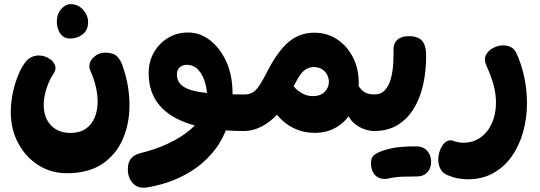

<svg xmlns="http://www.w3.org/2000/svg" viewBox="-20 -621 2560 910"><path d="M311.7 -438.3Q289.9 -438.3 276.1 -450.6Q262.3 -462.9 255.9 -481.1Q249.4 -499.3 249.4 -517Q249.4 -555.2 270.2 -578.3Q291 -601.4 314.4 -601.4Q340.2 -601.4 358.7 -588.3Q377.2 -575.1 387.4 -555.6Q397.6 -536.1 397.6 -517.4Q397.6 -478 371.9 -458.2Q346.3 -438.3 311.7 -438.3Z M297.3 200Q222 200 161.8 161.8Q101.6 123.6 66.3 57.6Q31.1 -8.4 31.1 -90Q31.1 -135.6 41.2 -182.8Q51.3 -230 68.4 -270.2Q85.6 -310.4 106.6 -333.4Q118.4 -346.1 133.2 -352.1Q147.9 -358 163.1 -358Q188.8 -358 210.4 -345.4Q232 -332.9 240.2 -313Q248.3 -293.1 232.9 -270.3Q214.4 -244.3 200.8 -202.6Q187.2 -160.9 187.2 -123.1Q187.2 -83.1 202.7 -53.4Q218.2 -23.7 246.6 -7.3Q274.9 9.1 313.7 9.1Q357.7 9.1 386.3 -10.7Q414.9 -30.4 428.8 -64.2Q442.7 -97.9 442.7 -138.9Q442.7 -174 433.7 -211.9Q424.8 -249.9 407.7 -287.4Q403.2 -296.1 403.2 -307.1Q403.2 -331.2 425.7 -351.4Q448.2 -371.6 478.2 -371.6Q517.1 -371.6 535.5 -353.1Q553.9 -334.7 564 -300Q579.3 -255.1 586.5 -210.3Q593.7 -165.6 593.7 -122.9Q593.7 -34.7 561.8 38.8Q530 112.2 464.4 156.1Q398.8 200 297.3 200Z M679.9 266.9Q635.6 274.8 610.7 248.6Q585.9 222.4 585.9 181.1Q585.9 147.9 601.3 130Q616.7 112.1 644.9 105Q720.9 86.4 779.8 58.1Q838.8 29.8 879.8 -4.7Q920.9 -39.1 941.8 -76.2Q962.8 -113.3 962.8 -149.7Q962.8 -190.4 952.4 -228Q942 -265.6 919.9 -289.7Q897.8 -313.8 863.7 -313.8Q845.7 -313.8 832.1 -302.2Q818.4 -290.7 818.4 -268.1Q818.4 -230.8 850.2 -210Q881.9 -189.2 952.2 -181.3Q1022.4 -173.3 1138.9 -173.3V0Q990.7 0 889.4 -30.3Q788.1 -60.6 736.3 -121.4Q684.6 -182.3 684.6 -274Q684.6 -328.8 709.3 -372.4Q734.1 -416 776.5 -441.5Q818.9 -467 871.2 -467Q928.4 -467 976.3 -429.5Q1024.2 -392 1053.2 -327.4Q1082.1 -262.9 1082.1 -179.4Q1082.1 -98.2 1061 -32.3Q1039.9 33.7 1001.5 84.7Q963.1 135.7 912.4 172.6Q861.8 209.4 802.6 232.9Q743.3 256.4 679.9 266.9ZM1138.9 0V-173.3L1159.4 -154.6V-16.8Z M1753.1 0Q1730.8 0 1704.9 -9.3Q1679 -18.7 1656.9 -38.1Q1634.9 -57.6 1623.2 -89.8Q1611.4 -122.1 1616.7 -167.2L1661.9 -283.9Q1663 -256.8 1671.7 -231.2Q1680.4 -205.6 1700.4 -189.4Q1720.4 -173.3 1753.1 -173.3L1771.1 -157.8V-13.6ZM1471 8.7Q1418.9 8.7 1374.1 -12.6Q1329.2 -33.8 1295.9 -73.2Q1262.7 -112.6 1243.1 -168.4L1323 -298.2Q1336.4 -258.7 1357.9 -228.6Q1379.4 -198.6 1406.3 -182Q1433.1 -165.4 1461.6 -165.4Q1499.7 -165.4 1519.2 -185.9Q1538.7 -206.4 1538.7 -232.3Q1538.7 -250.6 1530.5 -266.7Q1522.3 -282.9 1506.3 -293Q1490.2 -303.1 1467.3 -303.1Q1431.4 -303.1 1407.2 -271.9Q1383 -240.8 1352.4 -169.3Q1330.9 -119.1 1295.9 -80.8Q1261 -42.6 1219.7 -21.3Q1178.4 0 1137.2 0L1121 -10V-158.6L1139 -173.3Q1161.4 -173.3 1177.6 -182.8Q1193.7 -192.2 1209.6 -216.1Q1225.4 -240 1247.7 -283.7Q1296.6 -379.3 1348.8 -422.7Q1401 -466 1469.3 -466Q1530.1 -466 1577.6 -434.7Q1625 -403.4 1652.6 -349.8Q1680.2 -296.2 1680.2 -228.8Q1680.2 -159.3 1653.9 -105.4Q1627.6 -51.6 1580.4 -21.4Q1533.2 8.7 1471 8.7Z M1753 0V-173.3Q1786 -173.3 1804.8 -194.3Q1823.6 -215.3 1832.5 -248.1Q1841.4 -280.9 1843.5 -317.9Q1845.6 -354.9 1845.1 -387.1Q1844.9 -416.4 1863.9 -433Q1883 -449.6 1918.3 -449.6Q1961.3 -449.6 1980.4 -427.8Q1999.4 -406 1999.7 -359.3Q2000.1 -285.7 1985.6 -220.3Q1971 -155 1940.7 -105.6Q1910.3 -56.2 1863.7 -28.1Q1817 0 1753 0ZM1753 0 1735 -12.6V-159.8L1753 -173.3ZM1823.4 224.6Q1784.7 233.1 1761.5 212.4Q1738.3 191.8 1738.3 150.7Q1738.3 121.9 1759.8 109Q1781.2 96.1 1811.2 88Q1850.4 77.1 1889.6 74.7Q1928.7 72.2 1953.7 72.7Q1981.3 72.9 1997.9 87.2Q2014.6 101.6 2020.3 122.9Q2026 144.2 2021.1 165.6Q2016.1 186.9 1999.5 201.1Q1982.9 215.3 1955.2 215.3Q1927.8 215.3 1891.2 216.3Q1854.7 217.3 1823.4 224.6Z M2197 228.8Q2174.2 228.8 2150.4 224.3Q2126.6 219.9 2100.3 208.8Q2078.2 199.7 2067.9 180.5Q2057.7 161.3 2057.3 138.2Q2056.9 115.1 2064.4 93.8Q2071.9 72.4 2085.2 58.2Q2098.6 44 2115.6 44Q2118.6 44 2121.4 44.5Q2124.3 45 2127.3 46Q2140.3 51.3 2152.3 53.4Q2164.2 55.4 2175.3 55.4Q2223.3 55.4 2257.8 30.5Q2292.3 5.6 2311.6 -37.6Q2330.8 -80.7 2330.8 -134.7Q2330.8 -173.3 2320.2 -214.8Q2309.6 -256.2 2284.1 -313Q2272.4 -339.3 2283.3 -360.5Q2294.1 -381.7 2317.4 -393.8Q2340.7 -406 2365.3 -406Q2384.9 -406 2401.9 -397.3Q2418.9 -388.6 2428 -368.3Q2452.7 -313.8 2465.2 -253.3Q2477.7 -192.9 2477.7 -133.1Q2477.7 -61.7 2459.7 3.3Q2441.7 68.3 2406.1 119.2Q2370.6 170 2318.1 199.4Q2265.7 228.8 2197 228.8Z"/></svg>

Font: Playpen Sans Arabic
Style: Regular
Weight: 400
Designer: Azza Alameddine, Laura Meseguer, Veronika Burian, José Scaglione
Foundry: TypeTogether
Version: Version 2.000